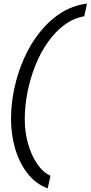

<svg xmlns="http://www.w3.org/2000/svg" viewBox="-20 -841 501 1062"><path d="M244 201Q177 176 132 118Q87 60 64 -18.5Q41 -97 41 -183Q41 -267 59.5 -353Q78 -439 113 -518Q148 -597 199.5 -662Q251 -727 316.5 -769Q382 -811 461 -821L446 -751Q385 -740 334 -701.5Q283 -663 243 -605.5Q203 -548 175 -477.5Q147 -407 132 -331Q117 -255 117 -180Q117 -110 135 -46.5Q153 17 185 64.5Q217 112 259 131Z"/></svg>

Font: Be Vietnam Pro Light
Style: Italic
Weight: 300
Italic angle: -12°
Designer: Lam Bao, Tony Le, Vietanh Nguyen
Foundry: Yellow Type Foundry
Version: Version 1.002; ttfautohint (v1.8.3)